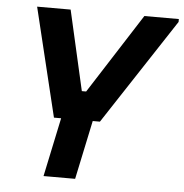

<svg xmlns="http://www.w3.org/2000/svg" viewBox="-51 -749 766 799"><g transform="rotate(5 332.0 -350.0)"><path d="M664 -688 374 -246H344L292 0H160L212 -246H182L72 -700H212L288 -366H306L520 -700H664Z"/></g></svg>

Font: Space Mono
Style: Bold Italic
Weight: 700
Italic angle: -12°
Monospace: yes
Designer: Colophon Foundry / Benjamin Critton
Foundry: Colophon Foundry
Version: Version 1.000;PS 1.000;hotconv 1.0.81;makeotf.lib2.5.63406